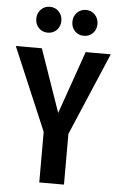

<svg xmlns="http://www.w3.org/2000/svg" viewBox="-65 -949 613 991"><g transform="rotate(5 241.0 -454.0)"><path d="M487 -691 305 -263V0H177V-262L-5 -691H130L243 -366L357 -691ZM218 -841Q218 -812 199.5 -793Q181 -774 153 -774Q125 -774 106.5 -793Q88 -812 88 -841Q88 -869 106.5 -888.5Q125 -908 153 -908Q181 -908 199.5 -888.5Q218 -869 218 -841ZM405 -841Q405 -812 386.5 -793Q368 -774 340 -774Q312 -774 293.5 -793Q275 -812 275 -841Q275 -869 293.5 -888.5Q312 -908 340 -908Q368 -908 386.5 -888.5Q405 -869 405 -841Z"/></g></svg>

Font: Fira Sans Extra Condensed Medium
Style: Regular
Weight: 500
Width: 1
Designer: Carrois Corporate & Edenspiekermann AG
Foundry: Carrois Corporate GbR & Edenspiekermann AG
Version: Version 4.203